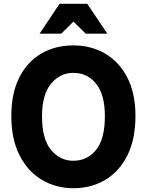

<svg xmlns="http://www.w3.org/2000/svg" viewBox="-20 -982 778 1017"><path d="M368 15Q277 15 202.5 -29Q128 -73 84 -158.5Q40 -244 40 -368Q40 -488 82.2 -571.5Q124.5 -655 198.5 -698.2Q272.5 -741.5 368.5 -741.5Q462.5 -741.5 536.8 -698.2Q611 -655 654.2 -571.5Q697.5 -488 697.5 -368Q697.5 -244 654.5 -158.5Q611.5 -73 537.2 -29Q463 15 368 15ZM368 -130.5Q442.5 -130.5 489 -188.2Q535.5 -246 535.5 -366.5Q535.5 -480.5 489.2 -538.2Q443 -596 368.5 -596Q297.5 -596 250 -538.2Q202.5 -480.5 202.5 -366.5Q202.5 -246 250 -188.2Q297.5 -130.5 368 -130.5ZM189.5 -803.5 295.5 -962H442L548.5 -803.5H434.5L369 -867.5L304 -803.5Z"/></svg>

Font: Spline Sans
Style: Bold
Weight: 700
Designer: Eben Sorkin, Mirko Velimirovic
Foundry: Sorkin Type
Version: Version 1.000; ttfautohint (v1.8.3)